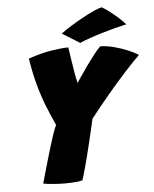

<svg xmlns="http://www.w3.org/2000/svg" viewBox="-57 -891 750 936"><g transform="rotate(-5 318.0 -423.0)"><path d="M204.5 -291.5Q183 -338 163.8 -386.2Q144.5 -434.5 128.5 -492.2Q112.5 -550 100.5 -625Q164.5 -647 214.8 -654.8Q265 -662.5 297 -662.5Q299 -647 304 -613.5Q309 -580 315 -544.5Q321 -509 326.5 -486Q334.5 -498 350 -520.8Q365.5 -543.5 384.2 -569.8Q403 -596 421 -619Q439 -642 452.5 -654.5Q486 -653.5 521.5 -644Q557 -634.5 587.8 -621.5Q618.5 -608.5 636.5 -596Q606 -566.5 563.5 -519.8Q521 -473 474.2 -417.5Q427.5 -362 384 -306Q376.5 -272.5 367.8 -236Q359 -199.5 351.5 -168.2Q344 -137 339 -118Q333.5 -96 327 -72.8Q320.5 -49.5 315.5 -32.5Q310.5 -15.5 308.5 -11Q301.5 -8 277.2 -5.8Q253 -3.5 224 -3.5Q193.5 -3.5 164 -6Q134.5 -8.5 117 -12Q134.5 -74 151.5 -132.2Q168.5 -190.5 182.5 -233.5Q196.5 -276.5 204.5 -291.5ZM477 -843Q504.5 -826 528.5 -806.2Q552.5 -786.5 568.5 -771Q584.5 -755.5 588 -750Q564 -745 531.5 -736.5Q499 -728 465 -717.8Q431 -707.5 402 -697.2Q373 -687 356.5 -679.5L271 -732.5Q292 -748.5 322 -767Q352 -785.5 383.2 -802.5Q414.5 -819.5 440 -830.8Q465.5 -842 477 -843Z"/></g></svg>

Font: Grandstander Black
Style: Italic
Weight: 900
Italic angle: -15°
Designer: Tyler Finck
Foundry: Etcetera Type Co
Version: Version 1.200; ttfautohint (v1.8.3)